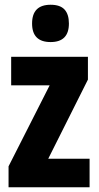

<svg xmlns="http://www.w3.org/2000/svg" viewBox="-20 -788 415 808"><path d="M357 0H16V-88L189 -429H27V-549H350V-453L183 -120H357ZM193 -768Q233 -768 251.5 -748Q270 -728 270 -689Q270 -611 193 -611Q115 -611 115 -689Q115 -768 193 -768Z"/></svg>

Font: Noto Sans Gurmukhi ExtraCondensed ExtraBold
Style: Regular
Weight: 800
Width: 2
Designer: Jelle Bosma - Monotype Design Team
Foundry: Monotype Imaging Inc.
Version: Version 2.004; ttfautohint (v1.8.4.7-5d5b)